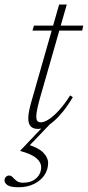

<svg xmlns="http://www.w3.org/2000/svg" viewBox="-68 -546 380 828"><path d="M72 -414 78.5 -435.5H291L286.5 -414ZM102.5 -116.5Q98 -99.5 94.8 -85.8Q91.5 -72 90 -61.8Q88.5 -51.5 88.5 -44Q88.5 -29.5 93.5 -24Q98.5 -18.5 108.5 -18.5Q123 -18.5 143.5 -32Q164 -45.5 187.5 -71.5Q211 -97.5 234.5 -134.5L246 -127Q224 -90 202.8 -64Q181.5 -38 162.2 -21.8Q143 -5.5 126.2 2.2Q109.5 10 96 10Q75.5 10 64.8 -0.8Q54 -11.5 54 -36.5Q54 -49 57 -65.2Q60 -81.5 66 -103L187 -526.5H220ZM12 261.5Q-21.5 261.5 -35 252.8Q-48.5 244 -48.5 232Q-48.5 223 -42.5 217Q-36.5 211 -29.5 211Q-19.5 211 -12.8 218.8Q-6 226.5 3.8 234.2Q13.5 242 31.5 242Q67 242 88.2 222.8Q109.5 203.5 109.5 174.5Q109.5 154 89 136.2Q68.5 118.5 19.5 105L20 103L140 -23.5H160L54.5 86.5L51 77Q99 91.5 119.2 112.8Q139.5 134 139.5 156.5Q139.5 186 123.2 209.8Q107 233.5 78.2 247.5Q49.5 261.5 12 261.5Z"/></svg>

Font: Newsreader 24pt ExtraLight
Style: Italic
Weight: 250
Italic angle: -17°
Designer: Hugues Gentile
Foundry: Production Type
Version: Version 1.003